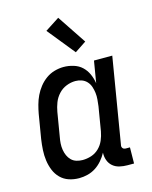

<svg xmlns="http://www.w3.org/2000/svg" viewBox="-116 -839 732 923"><g transform="rotate(-15 250.0 -377.5)"><path d="M163 8Q136 8 112 0Q88 -8 70.5 -25.5Q53 -43 43.5 -66.5Q34 -90 30.5 -115.5Q27 -141 28.5 -167.5Q30 -194 34 -221L54 -341Q58 -363 64 -385Q70 -407 80 -428Q90 -449 105 -468Q120 -487 139.5 -501Q159 -515 182 -521.5Q205 -528 227 -528Q252 -528 276.5 -520.5Q301 -513 318 -497Q335 -481 345 -459Q355 -437 359 -412L377 -520H468L397 -93Q396 -89 397 -85Q398 -81 400.5 -78Q403 -75 407 -73.5Q411 -72 416 -72H436L435 8H402Q382 8 363 3.5Q344 -1 330 -13Q316 -25 309.5 -43Q303 -61 304 -81Q294 -62 279 -44.5Q264 -27 245.5 -15Q227 -3 205.5 2.5Q184 8 163 8ZM201 -72Q223 -72 244.5 -79Q266 -86 282.5 -102Q299 -118 308 -139Q317 -160 321 -182L341 -302Q343 -318 344.5 -335Q346 -352 344 -368Q342 -384 337 -399Q332 -414 321.5 -425.5Q311 -437 296 -442.5Q281 -448 265 -448Q242 -448 219.5 -439Q197 -430 180.5 -412Q164 -394 155.5 -372Q147 -350 143 -327L123 -207Q120 -192 119 -176Q118 -160 120.5 -144.5Q123 -129 129 -115.5Q135 -102 145.5 -91.5Q156 -81 171 -76.5Q186 -72 201 -72ZM303 -581 193 -717 264 -763 360 -619Z"/></g></svg>

Font: Iosevka Term Curly Medium
Style: Italic
Weight: 500
Italic angle: -9°
Designer: Belleve Invis
Foundry: Belleve Invis
Version: Version 32.3.0